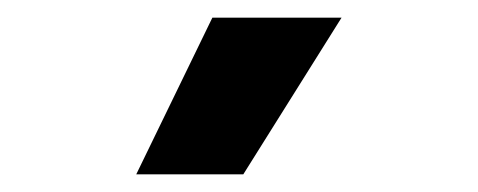

<svg xmlns="http://www.w3.org/2000/svg" viewBox="-20 -818 540 217"><path d="M255 -621H134L220 -798H366Z"/></svg>

Font: Hind Colombo
Style: Bold
Weight: 700
Designer: Jyotish Sonowal, Aditi Pimprikar
Foundry: Indian Type Foundry
Version: Version 1.000;PS 1.0;hotconv 1.0.86;makeotf.lib2.5.63406; tt